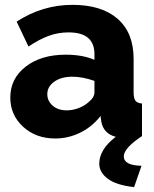

<svg xmlns="http://www.w3.org/2000/svg" viewBox="-20 -555 626 783"><path d="M559.1 0Q484.9 48.8 484.9 83Q484.9 119.6 557.1 121.1L526.9 208Q454.6 200.2 419.7 174.1Q384.8 147.9 384.8 112.8Q384.8 54.2 452.1 2.9Q402.3 -9.8 393.1 -59.1L390.1 -82Q355.5 -37.6 306.9 -13.9Q258.3 9.8 205.1 9.8Q126.5 9.8 74.2 -38.1Q22 -85.9 22 -157.2Q22 -234.9 85 -283.4Q147.9 -332 248 -332Q316.4 -332 365.2 -311V-334Q365.2 -422.9 259.8 -422.9Q217.3 -422.9 179 -408.9Q140.6 -395 96.2 -365.2L47.9 -466.8Q152.8 -535.2 275.9 -535.2Q394.5 -535.2 459.7 -478.3Q524.9 -421.4 524.9 -314.9V-178.2Q524.9 -154.3 532.5 -144.3Q540 -134.3 559.1 -132.8ZM365.2 -178.2V-225.1Q316.4 -242.2 274.9 -242.2Q230.5 -242.2 201.7 -222.2Q172.9 -202.1 172.9 -170.9Q172.9 -143.6 194.6 -124.3Q216.3 -105 252 -105Q275.9 -105 299.6 -113.8Q323.2 -122.6 339.8 -137.2Q365.2 -157.7 365.2 -178.2Z"/></svg>

Font: Rawline ExtraBold
Style: Regular
Weight: 800
Designer: Matt McInerney, Pablo Impallari, Rodrigo Fuenzalida
Foundry: Matt McInerney, Pablo Impallari, Rodrigo Fuenzalida
Version: Version 4.020;PS 004.020;hotconv 1.0.88;makeotf.lib2.5.64775